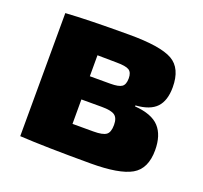

<svg xmlns="http://www.w3.org/2000/svg" viewBox="-95 -613 774 731"><g transform="rotate(20 291.5 -247.5)"><path d="M425 -258V-254Q494 -249 524 -216.5Q554 -184 554 -123Q554 -48 505 -20Q456 8 340 8Q155 8 53 2L54 -497Q145 -503 311 -503Q438 -503 486.5 -475.5Q535 -448 535 -371Q535 -317 509 -289.5Q483 -262 425 -258ZM224 -303H307Q341 -303 353.5 -312Q366 -321 366 -346Q366 -370 352.5 -378.5Q339 -387 302 -387L224 -388ZM224 -110H309Q346 -110 360 -120Q374 -130 374 -160Q374 -188 359.5 -198.5Q345 -209 307 -209H224Z"/></g></svg>

Font: Exo 2.0 Extra Bold
Style: Regular
Weight: 800
Designer: Natanael Gama
Version: Version 1.001;PS 001.001;hotconv 1.0.70;makeotf.lib2.5.58329